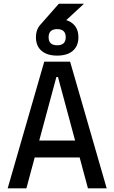

<svg xmlns="http://www.w3.org/2000/svg" viewBox="-20 -1031 626 1051"><path d="M194.8 -888.7 302.2 -1010.7H439.9L308.1 -888.7ZM22 0 222.2 -693.4H363.8L564 0H461.4L416 -168.9H169.9L124.5 0ZM194.8 -261.7H391.1L297.4 -609.4H288.6ZM293 -726.6Q237.8 -726.6 207.3 -752.9Q176.8 -779.3 176.8 -827.1Q176.8 -875 207.3 -901.4Q237.8 -927.7 293 -927.7Q348.1 -927.7 378.7 -901.4Q409.2 -875 409.2 -827.1Q409.2 -779.3 378.7 -752.9Q348.1 -726.6 293 -726.6ZM293 -783.2Q339.8 -783.2 339.8 -827.1Q339.8 -871.6 293 -871.6Q246.1 -871.6 246.1 -827.1Q246.1 -783.2 293 -783.2Z"/></svg>

Font: CaskaydiaMono NF
Style: Regular
Weight: 400
Designer: Aaron Bell
Foundry: Saja Typeworks
Version: Version 2111.001; ttfautohint (v1.8.4);Nerd Fonts 3.1.1